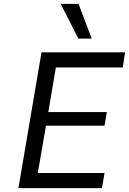

<svg xmlns="http://www.w3.org/2000/svg" viewBox="-20 -970 665 990"><path d="M268 -622 229 -392H531L519 -322H217L175 -78H519L506 0H75L194 -700H625L613 -622ZM293 -950H385L453 -771H384Z"/></svg>

Font: Be Vietnam
Style: Italic
Weight: 400
Italic angle: -9.33299°
Designer: Gabriel Lam
Foundry: TypeRant
Version: Version 3.000